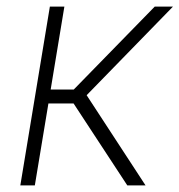

<svg xmlns="http://www.w3.org/2000/svg" viewBox="-20 -561 543 581"><path d="M41.5 0 130.9 -541H174.8L133.3 -290H203.1L448.2 -541H503.4L242.2 -272.9L420.4 0H365.2L202.6 -248H126.5L85.4 0Z"/></svg>

Font: Inter 17pt ExtraLight
Style: Italic
Weight: 250
Italic angle: -9.3988°
Version: Version 4.001;git-66647c0bb